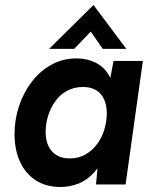

<svg xmlns="http://www.w3.org/2000/svg" viewBox="-20 -736 617 766"><path d="M222 10Q163 10 122 -17Q81 -44 59.5 -91.5Q38 -139 38 -201Q38 -259 56 -313Q74 -367 107 -410Q140 -453 185.5 -478Q231 -503 286 -503Q327 -503 360.5 -486.5Q394 -470 414 -437Q434 -404 433 -353L408 -360L433 -493H550L481 0H363L375 -132L406 -139Q385 -80 355.5 -48Q326 -16 291.5 -3Q257 10 222 10ZM258 -104Q294 -104 321.5 -120Q349 -136 368 -162Q387 -188 396.5 -220Q406 -252 406 -284Q406 -317 395 -340.5Q384 -364 363 -376.5Q342 -389 311 -389Q275 -389 247 -373.5Q219 -358 200.5 -332Q182 -306 172 -274Q162 -242 162 -210Q162 -177 173.5 -153Q185 -129 206.5 -116.5Q228 -104 258 -104ZM176 -541 353 -716 484 -541H390L342 -610L276 -541Z"/></svg>

Font: Hanken Grotesk
Style: Bold Italic
Weight: 700
Italic angle: -8°
Designer: Alfredo Marco Pradil
Foundry: Hanken Design Co.
Version: Version 3.013